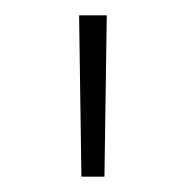

<svg xmlns="http://www.w3.org/2000/svg" viewBox="-20 -710 242 250"><path d="M116 -480H86L83 -690H119Z"/></svg>

Font: Exo 2.0 Extra Light
Style: Regular
Weight: 250
Designer: Natanael Gama
Version: Version 1.001;PS 001.001;hotconv 1.0.70;makeotf.lib2.5.58329